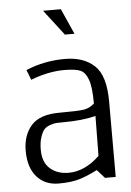

<svg xmlns="http://www.w3.org/2000/svg" viewBox="-54 -791 571 839"><g transform="rotate(-5 231.5 -372.0)"><path d="M353 -98 355 -273Q295 -258 213 -258Q193 -258 182.5 -257.5Q172 -257 154.5 -251Q137 -245 128 -234.5Q119 -224 111.5 -201.5Q104 -179 104 -147Q104 -92 135.5 -64Q167 -36 217 -36Q288 -36 353 -98ZM420 -331V0H373L340 -37Q297 -15 261 -4Q225 7 169 7Q110 7 74 -33.5Q38 -74 38 -148Q38 -216 75.5 -258.5Q113 -301 199 -301Q281 -301 306.5 -305Q332 -309 353 -328Q353 -399 341 -432.5Q329 -466 307 -475.5Q285 -485 237 -485Q166 -485 89 -455Q76 -491 72 -499Q152 -533 243 -533Q325 -533 372.5 -489Q420 -445 420 -331ZM167 -751H245L295 -639H253Z"/></g></svg>

Font: Afta sans
Style: Regular
Weight: 400
Designer: par.qink
Foundry: Oriol Esparraguera Font
Version: Version 1.000